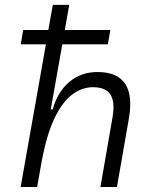

<svg xmlns="http://www.w3.org/2000/svg" viewBox="-20 -752 626 772"><path d="M383.8 0 432.1 -278.3Q443.4 -340.3 424.6 -370.8Q405.8 -401.4 353.5 -401.4Q311.5 -401.4 272.2 -373.3Q232.9 -345.2 200.7 -279.8Q168.5 -214.4 147.5 -102.5V-103L129.4 0H63L164.6 -573.7H63.5L73.2 -631.3H174.3L192.4 -732.4H258.3L240.7 -631.3H423.8L413.6 -573.7H230.5L184.1 -312H191.9Q211.9 -383.8 259.3 -423.1Q306.6 -462.4 371.6 -462.4Q531.2 -462.4 498 -274.4L450.2 0Z"/></svg>

Font: Cascadia Code Light
Style: Italic
Weight: 300
Italic angle: -10°
Monospace: yes
Designer: Aaron Bell
Foundry: Saja Typeworks
Version: Version 2404.023; ttfautohint (v1.8.4)